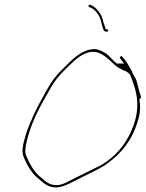

<svg xmlns="http://www.w3.org/2000/svg" viewBox="-20 -838 637 840"><path d="M79 -190C76 -159 86 -145 99 -118C105 -106 115 -93 123 -81C132 -69 149 -56 157 -49C174 -33 196 -18 224 -18C250 -18 279 -32 304 -45C344 -67 410 -95 445 -119L446 -122H448C507 -163 556 -220 582 -306C594 -340 595 -373 590 -401L589 -402C593 -408 598 -408 597 -414L593 -427C590 -435 587 -448 583 -463C577 -492 573 -495 559 -519L558 -521L559 -522C545 -550 529 -576 513 -592C510 -595 502 -588 505 -583L523 -560H491C472 -574 457 -597 439 -607C420 -617 403 -627 378 -622C330 -614 293 -575 253 -535C225 -508 207 -484 185 -445C163 -405 134 -356 117 -311V-310H116C99 -270 85 -231 79 -190ZM92 -193C108 -291 156 -374 196 -443C221 -492 258 -528 292 -560C320 -587 360 -620 405 -609H406C451 -594 472 -555 505 -538C513 -535 519 -529 526 -528H528C536 -523 545 -517 550 -511V-509C571 -456 595 -394 570 -307C550 -241 515 -190 475 -154C461 -141 430 -118 411 -110C395 -102 319 -64 302 -56C281 -46 255 -28 226 -28C197 -28 178 -45 164 -58C130 -81 109 -123 94 -158C90 -167 90 -180 92 -193ZM367 -813C367 -811 367 -809 369 -808C379 -804 385 -801 393 -794C405 -783 417 -767 422 -745C427 -724 432 -701 441 -700C448 -699 449 -699 450 -700C456 -704 453 -708 450 -710H442V-711C439 -725 434 -733 430 -750C423 -778 404 -803 380 -815C374 -817 372 -821 367 -813ZM374 -818H373ZM593 -427Z"/></svg>

Font: Stray Cat
Style: HlCnObl
Weight: 100
Version: Version 1.0